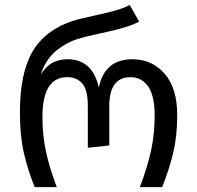

<svg xmlns="http://www.w3.org/2000/svg" viewBox="-20 -771 812 791"><path d="M123 0Q94.7 -69.3 78.4 -140.6Q62 -211.9 62 -308.1Q62 -467.8 113 -556.9Q164.1 -646 277.8 -684.1Q303.2 -692.9 394.3 -712.6Q485.4 -732.4 514.2 -751L553.2 -682.1Q513.2 -659.7 420.4 -639.6Q327.6 -619.6 297.9 -609.9Q276.9 -603 257.6 -592.8Q238.3 -582.5 216.3 -565.9Q194.3 -549.3 176.3 -523.2Q158.2 -497.1 147.9 -464.8Q172.9 -501.5 199.5 -514.2Q226.1 -526.9 257.8 -526.9Q361.3 -526.9 387.2 -410.2Q410.6 -526.9 525.9 -526.9Q605.5 -526.9 657.7 -467.8Q710 -408.7 710 -297.9Q710 -209 693.1 -139.4Q676.3 -69.8 647.9 0H556.2Q588.9 -86.9 603 -153.8Q617.2 -220.7 617.2 -296.9Q617.2 -341.3 608.6 -373.3Q600.1 -405.3 585.2 -421.9Q570.3 -438.5 554 -445.8Q537.6 -453.1 518.1 -453.1Q430.2 -453.1 430.2 -334V-171.9L341.8 -162.1V-334Q341.8 -400.9 319.1 -427Q296.4 -453.1 256.8 -453.1Q154.8 -453.1 154.8 -289.1Q154.8 -216.8 168.5 -150.6Q182.1 -84.5 213.9 0Z"/></svg>

Font: FiraGO
Style: Regular
Weight: 400
Designer: bBox Type
Foundry: bBox Type GmbH
Version: Version 1.001;PS 001.001;hotconv 1.0.88;makeotf.lib2.5.64775